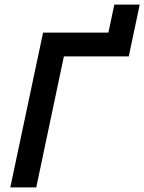

<svg xmlns="http://www.w3.org/2000/svg" viewBox="-20 -818 630 838"><path d="M479 -797.9H589.8L542 -571.8H258.8L138.2 0H24.9L168 -675.8H453.1Z"/></svg>

Font: Clear Sans Medium
Style: Italic
Weight: 500
Italic angle: -12°
Foundry: Intel Corporation
Version: Version 1.00